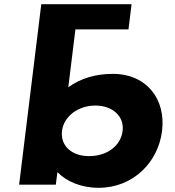

<svg xmlns="http://www.w3.org/2000/svg" viewBox="-20 -880 832 915"><path d="M752.3 -256C733.9 -106 614 15 450 15C365.3 15 296.5 -16 255.7 -58H253.2L246.1 0H71.1L162 -740L176.7 -860H354.1H607L592.3 -740H339.4L305.5 -464C361.4 -505 433.2 -528 516.6 -528C680.7 -528 770.7 -406 752.3 -256ZM564.3 -256C573 -327 515 -377 434 -377C354.1 -377 284.3 -327 275.5 -256C267 -186 320.9 -136 404.4 -136C491.5 -136 555.7 -186 564.3 -256Z"/></svg>

Font: Hussar
Style: BdSuprExtOblOne
Weight: 700
Foundry: Cannot Into Space Fonts
Version: Version 2.00